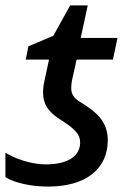

<svg xmlns="http://www.w3.org/2000/svg" viewBox="-20 -679 480 709"><path d="M158 10C299 10 378 -57 378 -161C378 -229 338 -265 275 -303C254 -316 243 -330 243 -354C243 -363 244 -372 246 -383L263 -459H397L414 -539H278L304 -659H239L177 -547L85 -508L75 -459H161L146 -389C141 -368 139 -351 139 -338C139 -285 169 -259 205 -236C255 -204 276 -184 276 -153C276 -109 240 -72 149 -72C92 -72 35 -94 0 -115V-25C34 -3 97 10 158 10Z"/></svg>

Font: Noto Sans Medium
Style: Italic
Weight: 500
Italic angle: -12°
Designer: Monotype Design Team
Foundry: Monotype Imaging Inc.
Version: Version 2.013